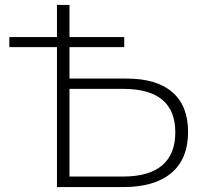

<svg xmlns="http://www.w3.org/2000/svg" viewBox="-20 -762 834 782"><path d="M495 -442Q618 -442 682 -386.5Q746 -331 746 -225Q746 -115 678 -57.5Q610 0 481 0H212V-570H18V-611H212V-742H263V-611H486V-570H263V-442ZM482 -43Q587 -43 640.5 -88.5Q694 -134 694 -223Q694 -400 482 -400H263V-43Z"/></svg>

Font: Hilab Light
Style: Regular
Weight: 300
Designer: Cristianderson Lima
Foundry: Cristianderson
Version: Version 1.0